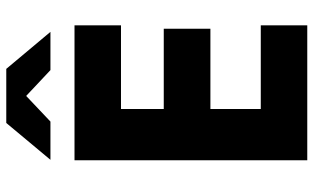

<svg xmlns="http://www.w3.org/2000/svg" viewBox="-211 -774 985 603"><g transform="rotate(-90 281.5 -472.5)"><path d="M79.6 -731H503.4V-585H240.7V-450.7H492.7V-304.2H240.7V-146H503.4V0H79.6ZM196.8 -945.3H366.7L482.9 -806.6H362.8L281.7 -882.8L201.2 -806.6H81.1Z"/></g></svg>

Font: Glacial Indifference
Style: Bold
Weight: 700
Designer: Alfredo Marco Pradil
Foundry: Alfredo Marco Pradil
Version: Version 1.312